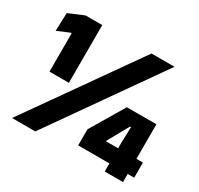

<svg xmlns="http://www.w3.org/2000/svg" viewBox="-138 -808 1012 977"><g transform="rotate(30 368.5 -319.5)"><path d="M86 -299.5V-525.5H81L9 -495L13 -601.5L102 -639H200V-299.5ZM39 0 489.5 -639H624.5L175.5 0ZM583.5 0V-172L586.5 -262H580.5L512.5 -140V-105.5L463.5 -136.5H729V-47.5H400V-142L517.5 -339.5H691V0Z"/></g></svg>

Font: Anek Gujarati ExtraBold
Style: Regular
Weight: 800
Version: Version 1.003